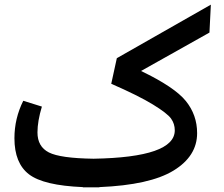

<svg xmlns="http://www.w3.org/2000/svg" viewBox="-20 -789 963 825"><path d="M886 -769 880 -649 586 -484Q730 -415 778.5 -355Q827 -295 827 -217Q827 -118 725.5 -56Q624 6 407 15V16H371H336V15Q167 8 104.5 -40Q42 -88 42 -195Q42 -280 80 -356L160 -331Q141 -268 141 -220Q141 -159 190 -134Q239 -109 382 -107Q731 -113 731 -229Q731 -257 715 -279.5Q699 -302 637 -340Q575 -378 458 -429L482 -539Z"/></svg>

Font: FiraGO Medium
Style: Regular
Weight: 500
Designer: bBox Type
Foundry: bBox Type GmbH
Version: Version 1.001;PS 001.001;hotconv 1.0.88;makeotf.lib2.5.64775